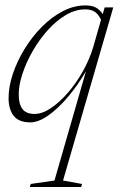

<svg xmlns="http://www.w3.org/2000/svg" viewBox="-20 -454 455 728"><path d="M186.5 230.5 306 -184Q275.5 -131.5 238.2 -87.2Q201 -43 163.5 -16.5Q126 10 95 10Q51 10 31.8 -15Q12.5 -40 12.5 -82Q12.5 -125 28.5 -173.2Q44.5 -221.5 72.8 -267.8Q101 -314 138 -351.5Q175 -389 217.5 -411.2Q260 -433.5 304 -433.5Q329.5 -433.5 344.5 -424.8Q359.5 -416 369.5 -400.5L377 -426H409.5L219 230.5L291 243.5L287.5 255H93L96.5 243.5ZM51 -96Q51 -59.5 65 -40.8Q79 -22 111.5 -22Q140 -22 173 -44Q206 -66 237.8 -102.8Q269.5 -139.5 295 -185.2Q320.5 -231 334.5 -279L363 -379Q354.5 -398 340.8 -408.2Q327 -418.5 303.5 -418.5Q265.5 -418.5 228.8 -396.5Q192 -374.5 160 -338.5Q128 -302.5 103.5 -259.5Q79 -216.5 65 -173.8Q51 -131 51 -96Z"/></svg>

Font: Newsreader 16pt ExtraLight
Style: Italic
Weight: 275
Italic angle: -17°
Designer: Hugues Gentile
Foundry: Production Type
Version: Version 1.003; ttfautohint (v1.8.3)